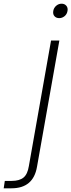

<svg xmlns="http://www.w3.org/2000/svg" viewBox="-139 -762 386 1038"><path d="M149 -703Q152 -720 165 -731Q178 -742 194 -742Q210 -742 219.5 -731Q229 -720 226 -703Q223 -685 210 -674.5Q197 -664 181 -664Q165 -664 155.5 -674.5Q146 -685 149 -703ZM137 -543H182L61 140Q41 256 -77 256H-119L-113 216H-76Q-34 216 -12 198Q10 180 17 136Z"/></svg>

Font: Poppins ExtraLight
Style: Italic
Weight: 275
Italic angle: -10°
Designer: Ninad Kale (Devanagari), Jonny Pinhorn (Latin)
Foundry: Indian Type Foundry
Version: Version 3.200;PS 1.000;hotconv 16.6.54;makeotf.lib2.5.65590